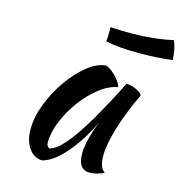

<svg xmlns="http://www.w3.org/2000/svg" viewBox="-100 -737 814 852"><g transform="rotate(15 306.5 -311.5)"><path d="M442 -404Q452 -404 465.5 -400.5Q479 -397 490 -391.5Q501 -386 508.5 -380Q516 -374 516 -369Q496 -327 479 -284.5Q462 -242 450 -203Q438 -164 431.5 -130Q425 -96 425 -71Q425 -43 431 -24.5Q437 -6 451 2Q439 10 420 15Q401 20 386 20Q332 20 332 -54Q332 -111 370 -210Q350 -164 324 -123.5Q298 -83 271 -52Q244 -21 216.5 -1.5Q189 18 166 22Q129 20 106 -13.5Q83 -47 83 -99Q83 -155 107 -217Q131 -279 168.5 -332Q206 -385 250 -420.5Q294 -456 335 -458Q345 -455 357.5 -446Q370 -437 381.5 -425Q393 -413 401 -400.5Q409 -388 410 -379Q370 -373 327.5 -340Q285 -307 250.5 -260.5Q216 -214 194 -161Q172 -108 172 -62Q172 -43 186 -38Q215 -44 253 -87.5Q291 -131 345 -222Q355 -240 367.5 -262Q380 -284 393 -308Q406 -332 418.5 -356.5Q431 -381 442 -404ZM309 -628Q354 -625 400 -625Q506 -625 595 -645Q602 -632 607.5 -605.5Q613 -579 613 -558Q539 -549 459 -549Q366 -549 307 -562Q308 -572 308.5 -586Q309 -600 309 -628Z"/></g></svg>

Font: Kaushan Script
Style: Regular
Weight: 400
Designer: Pablo Impallari
Foundry: Pablo Impallari
Version: Version 1.002